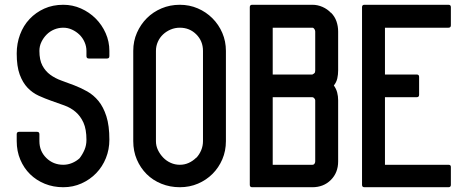

<svg xmlns="http://www.w3.org/2000/svg" viewBox="-20 -798 1958 804"><path d="M438 -563Q438 -553 428 -553H352Q342 -553 342 -563V-585Q342 -604 334 -622Q326 -640 312.5 -653Q299 -666 281.5 -674Q264 -682 245 -682Q225 -682 207 -674.5Q189 -667 175.5 -653.5Q162 -640 153.5 -622.5Q145 -605 145 -585Q145 -547 157.5 -523.5Q170 -500 190.5 -485Q211 -470 237.5 -460.5Q264 -451 291.5 -440.5Q319 -430 345.5 -415Q372 -400 392.5 -375Q413 -350 425.5 -311Q438 -272 438 -213Q438 -172 423.5 -136Q409 -100 383 -73Q357 -46 321.5 -30Q286 -14 245 -14Q203 -14 167.5 -28.5Q132 -43 106 -68.5Q80 -94 65 -129.5Q50 -165 50 -207V-236Q50 -246 60 -246H135Q145 -246 145 -236V-207Q145 -165 174 -136.5Q203 -108 245 -108Q264 -108 282 -115.5Q300 -123 314 -136L313 -135Q326 -152 334 -171Q342 -190 342 -212Q342 -257 329.5 -284.5Q317 -312 296.5 -329.5Q276 -347 249.5 -356.5Q223 -366 196 -375.5Q169 -385 142.5 -397Q116 -409 95.5 -430.5Q75 -452 62.5 -486Q50 -520 50 -574Q50 -616 64 -653.5Q78 -691 104 -718.5Q130 -746 165.5 -762Q201 -778 245 -778Q284 -778 319 -762.5Q354 -747 380.5 -720.5Q407 -694 422.5 -659Q438 -624 438 -585Z M926 -207Q926 -166 911 -131Q896 -96 870 -70Q844 -44 809 -29Q774 -14 733 -14Q692 -14 656 -28.5Q620 -43 594 -69Q568 -95 553 -130Q538 -165 538 -207V-585Q538 -626 553.5 -661Q569 -696 595 -722Q621 -748 656.5 -763Q692 -778 733 -778Q773 -778 808 -763Q843 -748 869.5 -721.5Q896 -695 911 -660Q926 -625 926 -585ZM830 -585Q830 -626 802 -654Q774 -682 733 -682Q713 -682 695 -674.5Q677 -667 663 -654Q649 -641 641 -623Q633 -605 633 -585V-207Q633 -187 641.5 -169.5Q650 -152 663.5 -138Q677 -124 695 -116Q713 -108 733 -108Q753 -108 770.5 -116Q788 -124 802 -138V-137Q815 -151 822.5 -169Q830 -187 830 -207Z M1026 -768Q1026 -778 1036 -778H1288Q1310 -778 1330.5 -769Q1351 -760 1366 -744V-745Q1382 -729 1389 -708.5Q1396 -688 1396 -666V-503Q1396 -486 1392.5 -470Q1389 -454 1378 -440Q1388 -426 1392 -410.5Q1396 -395 1396 -378V-122Q1396 -75 1365.5 -44.5Q1335 -14 1288 -14H1036Q1026 -14 1026 -24ZM1122 -108H1288Q1294 -108 1297 -112.5Q1300 -117 1300 -122V-378Q1300 -382 1296 -386.5Q1292 -391 1288 -391H1122ZM1122 -486H1288Q1294 -489 1297 -492Q1300 -495 1300 -503V-666Q1300 -671 1296.5 -676.5Q1293 -682 1288 -682H1122Z M1592 -108H1858Q1868 -108 1868 -99V-24Q1868 -14 1858 -14H1506Q1496 -14 1496 -24V-768Q1496 -778 1506 -778H1858Q1868 -778 1868 -768V-692Q1868 -682 1858 -682H1592V-486H1725Q1735 -486 1735 -476V-401Q1735 -391 1725 -391H1592Z"/></svg>

Font: Kanalisirung
Style: Regular
Weight: 500
Designer: Peter Wiegel
Foundry: Peter Wiegel
Version: 1.000